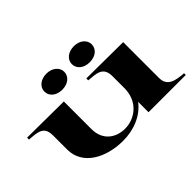

<svg xmlns="http://www.w3.org/2000/svg" viewBox="-122 -1068 1414 1414"><g transform="rotate(-45 585.0 -361.0)"><path d="M494 14C604 14 710 -27 774 -111V-3H1162V-21C1078 -27 1007 -40 1007 -127V-500L626 -503V-483C703 -476 774 -478 774 -379V-250C772 -116 672 -39 566 -39C475 -39 389 -93 389 -213V-500L9 -503V-483C93 -476 156 -477 156 -379V-232C156 -70 318 14 494 14ZM443 -569C504 -569 546 -605 546 -653C546 -698 504 -736 443 -736C380 -736 339 -698 339 -653C339 -605 380 -569 443 -569ZM729 -569C791 -569 832 -605 832 -653C832 -698 791 -736 729 -736C666 -736 625 -698 625 -653C625 -605 666 -569 729 -569Z"/></g></svg>

Font: Sprat Extended
Style: Bold
Weight: 700
Width: 9
Designer: Ethan Nakache
Foundry: Collletttivo
Version: Version 2.000;Glyphs 3.2 (3217)